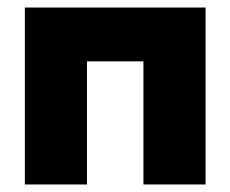

<svg xmlns="http://www.w3.org/2000/svg" viewBox="-20 -490 612 510"><path d="M46 -470H526V0H361V-327H211V0H46Z"/></svg>

Font: Tilda Sans Black
Style: Regular
Weight: 900
Designer: ParaType Ltd
Foundry: ParaType Ltd
Version: Version 1.009